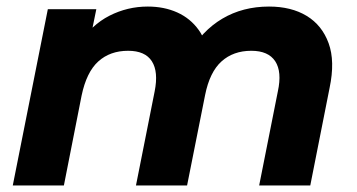

<svg xmlns="http://www.w3.org/2000/svg" viewBox="-20 -566 1089 586"><path d="M801 -546Q869 -546 916 -517.5Q963 -489 983 -434Q1003 -379 986 -298L927 0H771L828 -287Q841 -347 820 -379Q799 -411 747 -411Q692 -411 656 -378.5Q620 -346 606 -276L551 0H395L452 -287Q464 -347 443.5 -379Q423 -411 371 -411Q316 -411 280 -378.5Q244 -346 229 -274L175 0H19L126 -538H274L246 -401L222 -432Q259 -490 314 -518Q369 -546 431 -546Q481 -546 521 -528Q561 -510 586.5 -474.5Q612 -439 616 -386L556 -401Q596 -472 658.5 -509Q721 -546 801 -546Z"/></svg>

Font: Montserrat Thin
Style: Bold Italic
Weight: 700
Italic angle: -11.3°
Version: Version 9.000